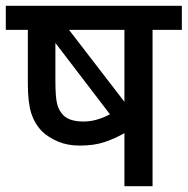

<svg xmlns="http://www.w3.org/2000/svg" viewBox="-20 -642 647 662"><path d="M607 -622V-539H506V0H409V-183Q376 -164 340 -152Q304 -140 255 -140Q213 -140 180 -154Q147 -168 125 -189Q99 -216 87.5 -252.5Q76 -289 76 -354V-539H0V-622ZM409 -539H218L409 -291ZM199 -244Q221 -223 268 -223Q292 -223 315.5 -230Q339 -237 359 -248L171 -494V-364Q171 -307 177 -283.5Q183 -260 199 -244Z"/></svg>

Font: Noto Sans Medium
Style: Regular
Weight: 500
Designer: Monotype Design Team
Foundry: Monotype Imaging Inc.
Version: Version 2.007